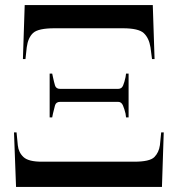

<svg xmlns="http://www.w3.org/2000/svg" viewBox="-20 -734 698 754"><path d="M70 -502H80L85 -548Q90 -586 110 -604.5Q130 -623 194 -623H462Q524 -623 544.5 -604Q565 -585 571 -548L577 -502H587L580 -714H77ZM175 -273H185L188 -288Q192 -306 196 -320Q200 -334 216 -334H444Q457 -334 463 -319.5Q469 -305 473 -288L475 -273H485V-445H475L473 -431Q469 -412 463.5 -398.5Q458 -385 444 -385H216Q200 -385 196 -398.5Q192 -412 188 -431L185 -445H175ZM43 0H616L623 -214H613L608 -164Q604 -135 586 -117Q568 -99 507 -99H144Q92 -99 72.5 -117Q53 -135 50 -163L45 -214H35Z"/></svg>

Font: Noto Serif Display Semi
Style: Regular
Weight: 600
Designer: Monotype Design Team
Foundry: Monotype Imaging Inc.
Version: Version 1.900